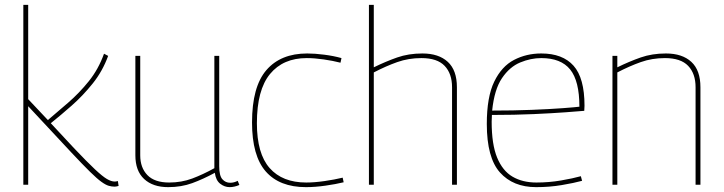

<svg xmlns="http://www.w3.org/2000/svg" viewBox="-20 -760 2978 790"><path d="M452 8Q440 8 427.5 4.5Q415 1 397 -12Q379 -25 350 -53.5Q321 -82 275 -131L96 -323V0H76V-740H96V-352L177 -266Q216 -299 261 -338Q306 -377 345.5 -426Q385 -475 408 -539L425 -530Q402 -467 361.5 -416.5Q321 -366 275 -325.5Q229 -285 189 -253L284 -151Q339 -93 370.5 -63.5Q402 -34 420 -23.5Q438 -13 452 -13Q454 -13 457.5 -13.5Q461 -14 465 -15L468 5Q464 6 460 7Q456 8 452 8Z M672 10Q609 10 573 -23.5Q537 -57 537 -121V-530H557V-121Q557 -70 586.5 -39.5Q616 -9 676 -9Q727 -9 771 -25.5Q815 -42 862 -68V-530H882V-76Q882 -37 895 -22.5Q908 -8 927 -8Q943 -8 958 -16L965 1Q944 10 925 10Q904 10 886 -4Q868 -18 864 -49Q816 -23 771 -6.5Q726 10 672 10Z M1017 -256Q1017 -403 1076 -471.5Q1135 -540 1244 -540Q1275 -540 1314 -535Q1353 -530 1385 -521L1381 -502Q1350 -510 1312 -515.5Q1274 -521 1242 -521Q1145 -521 1091 -455.5Q1037 -390 1037 -253Q1037 -128 1089.5 -68.5Q1142 -9 1240 -9Q1274 -9 1315.5 -15Q1357 -21 1390 -29L1394 -10Q1361 -2 1318.5 4Q1276 10 1239 10Q1130 10 1073.5 -54.5Q1017 -119 1017 -256Z M1498 0V-740H1518V-483Q1567 -507 1614 -523.5Q1661 -540 1718 -540Q1785 -540 1822.5 -505.5Q1860 -471 1860 -401V0H1840V-401Q1840 -457 1809.5 -489Q1779 -521 1714 -521Q1661 -521 1614.5 -504.5Q1568 -488 1518 -462V0Z M2186 10Q2091 10 2037 -50.5Q1983 -111 1983 -250Q1983 -361 2013.5 -424Q2044 -487 2095 -513.5Q2146 -540 2207 -540Q2295 -540 2340 -489.5Q2385 -439 2385 -325Q2385 -321 2384.5 -314.5Q2384 -308 2384 -304Q2361 -302 2307 -298Q2253 -294 2175.5 -290.5Q2098 -287 2004 -287Q2004 -280 2003.5 -273Q2003 -266 2003 -259Q2003 -166 2025.5 -111.5Q2048 -57 2089 -33Q2130 -9 2187 -9Q2239 -9 2288.5 -17.5Q2338 -26 2370 -35L2375 -16Q2342 -7 2291.5 1.5Q2241 10 2186 10ZM2005 -305Q2092 -305 2168 -308Q2244 -311 2296.5 -315Q2349 -319 2364 -321Q2364 -427 2326 -474Q2288 -521 2207 -521Q2164 -521 2120.5 -503Q2077 -485 2045.5 -438.5Q2014 -392 2005 -305Z M2500 0V-530H2520V-483Q2569 -507 2616 -523.5Q2663 -540 2720 -540Q2787 -540 2824.5 -505.5Q2862 -471 2862 -401V0H2842V-401Q2842 -457 2811.5 -489Q2781 -521 2716 -521Q2663 -521 2616.5 -504.5Q2570 -488 2520 -462V0Z"/></svg>

Font: Georama Thin
Style: Regular
Weight: 100
Designer: Jean-Baptiste Levee
Foundry: Production Type
Version: Version 1.000